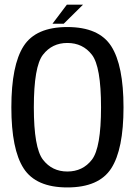

<svg xmlns="http://www.w3.org/2000/svg" viewBox="-20 -796 582 820"><path d="M267.5 4.5Q402.5 4.5 455 -76.8Q507.5 -158 507.5 -337.5Q507.5 -517 455 -598.8Q402.5 -680.5 267.5 -680.5Q133 -680.5 80.8 -599Q28.5 -517.5 28.5 -337.5Q28.5 -158 81 -76.8Q133.5 4.5 267.5 4.5ZM267.5 -63.5Q202.5 -63.5 163.5 -114Q124.5 -164.5 124.5 -337.5Q124.5 -512 163.5 -562.2Q202.5 -612.5 267.5 -612.5Q333.5 -612.5 372.5 -562.2Q411.5 -512 411.5 -337.5Q411.5 -164.5 372.5 -114Q333.5 -63.5 267.5 -63.5ZM204 -694.5H252L334.5 -776H265.5Z"/></svg>

Font: Anybody SemiCondensed
Style: Regular
Weight: 400
Width: 4
Version: Version 1.113;gftools[0.9.25]